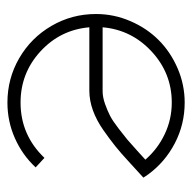

<svg xmlns="http://www.w3.org/2000/svg" viewBox="-20 -493 522 522"><g transform="rotate(90 241.0 -232.0)"><path d="M228 -250Q244.1 -250 262.7 -256.6Q281.2 -263.2 294.9 -270.3Q308.6 -277.3 329.8 -293.7Q351.1 -310.1 359.4 -317.1Q367.7 -324.2 389.9 -344.2Q412.1 -364.3 414.1 -366.2Q384.8 -399.9 344.5 -418.9Q304.2 -438 258.8 -438Q179.2 -438 120.1 -383.3Q61 -328.6 54.2 -250ZM227.1 -213.9H54.2Q61 -134.8 119.9 -80.8Q178.7 -26.9 258.8 -26.9Q347.2 -26.9 409.2 -91.8L435.1 -67.9Q401.4 -31.7 355.7 -11.5Q310.1 8.8 258.8 8.8Q193.4 8.8 137.9 -23.4Q82.5 -55.7 50.3 -111.1Q18.1 -166.5 18.1 -231.9Q18.1 -280.8 37.4 -325.4Q56.6 -370.1 88.9 -402.3Q121.1 -434.6 165.8 -453.9Q210.4 -473.1 258.8 -473.1Q317.9 -473.1 369.1 -446.5Q420.4 -419.9 454.1 -374L462.9 -360.8L451.2 -350.1Q444.3 -344.2 420.4 -322Q396.5 -299.8 377.9 -284.9Q359.4 -270 333.3 -251.7Q307.1 -233.4 280 -223.6Q252.9 -213.9 227.1 -213.9Z"/></g></svg>

Font: RawengulkSans
Style: Regular
Weight: 500
Designer: gluk (gluksza@wp.pl)
Foundry: gluk (gluksza@wp.pl)
Version: Version 0.94